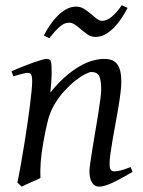

<svg xmlns="http://www.w3.org/2000/svg" viewBox="-20 -677 534 717"><path d="M475.1 -35.2Q430.7 -8.8 399.7 5.6Q368.7 20 350.1 20Q333 20 323.5 4.6Q314 -10.7 314 -37.1Q314 -45.9 317.1 -68.6Q320.3 -91.3 325.2 -121.6Q330.1 -151.9 335.9 -186Q341.8 -220.2 346.7 -251Q351.6 -281.7 354.7 -306.2Q357.9 -330.6 357.9 -341.8Q357.9 -378.9 350.1 -393.6Q342.3 -408.2 320.8 -408.2Q314.5 -408.2 298.6 -400.4Q282.7 -392.6 262.7 -377Q242.7 -361.3 220.9 -337.9Q199.2 -314.5 181.2 -283.2Q167.5 -259.8 158.9 -227.1Q150.4 -194.3 142.1 -147Q134.3 -103.5 132.1 -72.3Q129.9 -41 130.9 -12.2Q124.5 -8.8 115 -4.6Q105.5 -0.5 95.5 3.9Q85.4 8.3 76.2 12.5Q66.9 16.6 61 20L44.9 4.9Q51.8 -27.3 58.3 -64.9Q64.9 -102.5 71 -140.4Q77.1 -178.2 82.5 -215.1Q87.9 -252 91.8 -283Q95.7 -314 97.9 -337.4Q100.1 -360.8 100.1 -372.1Q100.1 -383.3 98.9 -389.9Q97.7 -396.5 95.5 -399.7Q93.3 -402.8 89.8 -403.8Q86.4 -404.8 82 -404.8Q77.6 -404.8 69.1 -402.8Q60.5 -400.9 51.8 -398.4Q41.5 -395.5 29.8 -392.1L22.9 -411.1Q43.5 -419.9 64.2 -428.2Q85 -436.5 103 -442.9Q121.1 -449.2 134.5 -453.1Q147.9 -457 153.8 -457Q160.6 -457 164.6 -454.8Q168.5 -452.6 170.2 -446.8Q171.9 -440.9 172.4 -430.2Q172.9 -419.4 172.9 -401.9Q172.9 -396.5 172.4 -387.2Q171.9 -377.9 171.1 -367.4Q170.4 -356.9 169.4 -346.9Q168.5 -336.9 168 -331.1Q194.3 -364.3 221.2 -388.2Q248 -412.1 273.9 -427.5Q299.8 -442.9 324 -450Q348.1 -457 370.1 -457Q385.3 -457 397.2 -452.6Q409.2 -448.2 417 -438.2Q424.8 -428.2 429 -411.9Q433.1 -395.5 433.1 -372.1Q433.1 -355 429.9 -329.6Q426.8 -304.2 421.9 -274.7Q417 -245.1 411.1 -213.9Q405.3 -182.6 400.4 -154.3Q395.5 -126 392.3 -102.8Q389.2 -79.6 389.2 -65.9Q389.2 -49.3 393.6 -43.2Q397.9 -37.1 406.7 -37.1Q418 -37.1 432.6 -41Q447.3 -44.9 467.8 -53.2ZM456.5 -647.5Q446.3 -627.9 433.3 -608.4Q420.4 -588.9 405.3 -573.5Q390.1 -558.1 372.8 -548.6Q355.5 -539.1 336.4 -539.1Q320.8 -539.1 308.3 -547.4Q295.9 -555.7 284.4 -565.7Q272.9 -575.7 261.5 -584Q250 -592.3 237.3 -592.3Q220.2 -592.3 202.6 -576.9Q185.1 -561.5 164.6 -534.2L143.6 -544.4Q153.8 -564 166.7 -583.3Q179.7 -602.5 195.1 -617.9Q210.4 -633.3 228 -642.8Q245.6 -652.3 264.2 -652.3Q280.3 -652.3 293.7 -644Q307.1 -635.7 318.8 -625.7Q330.6 -615.7 340.8 -607.4Q351.1 -599.1 361.3 -599.1Q378.4 -599.1 397.2 -614.5Q416 -629.9 434.6 -657.2Z"/></svg>

Font: Gentium Plus
Style: Italic
Weight: 400
Italic angle: -8°
Designer: J. Victor Gaultney, Annie Olsen, Iska Routamaa
Foundry: SIL International
Version: Version 1.510